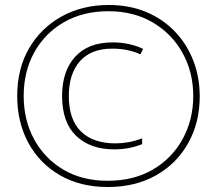

<svg xmlns="http://www.w3.org/2000/svg" viewBox="-20 -808 870 770"><path d="M412 -58Q302 -58 220 -105.5Q138 -153 93.5 -235.5Q49 -318 49 -423Q49 -533 97 -615Q145 -697 228 -742.5Q311 -788 416 -788Q499 -788 566 -760Q633 -732 681 -682Q729 -632 755 -565.5Q781 -499 781 -421Q781 -317 735 -234.5Q689 -152 606 -105Q523 -58 412 -58ZM412 -83Q516 -83 593 -128Q670 -173 712.5 -250.5Q755 -328 755 -423Q755 -518 712.5 -595Q670 -672 593.5 -717.5Q517 -763 414 -763Q314 -763 237.5 -719.5Q161 -676 118 -599Q75 -522 75 -423Q75 -327 116.5 -250Q158 -173 233.5 -128Q309 -83 412 -83ZM438 -209Q342 -209 285.5 -263Q229 -317 229 -423Q229 -523 281.5 -580.5Q334 -638 432 -638Q467 -638 498 -631Q529 -624 554 -612L543 -590Q520 -601 491 -607Q462 -613 431 -613Q345 -613 300.5 -562.5Q256 -512 256 -423Q256 -328 305 -280.5Q354 -233 443 -233Q468 -233 494 -237.5Q520 -242 550 -253V-230Q499 -209 438 -209Z"/></svg>

Font: Noto Sans Malayalam UI ExtraCondensed Thin
Style: Regular
Weight: 100
Width: 2
Designer: Jelle Bosma - Monotype Design Team
Foundry: Monotype Imaging Inc.
Version: Version 2.104; ttfautohint (v1.8.4.7-5d5b)